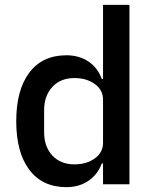

<svg xmlns="http://www.w3.org/2000/svg" viewBox="-20 -760 632 792"><path d="M405 -86H400Q383 -40 344.5 -14Q306 12 254 12Q155 12 101 -59.5Q47 -131 47 -260Q47 -389 101 -460.5Q155 -532 254 -532Q306 -532 344.5 -506.5Q383 -481 400 -434H405V-740H514V0H405ZM287 -82Q337 -82 371 -106.5Q405 -131 405 -171V-349Q405 -389 371 -413.5Q337 -438 287 -438Q230 -438 196 -401.5Q162 -365 162 -305V-215Q162 -155 196 -118.5Q230 -82 287 -82Z"/></svg>

Font: IBM Plex Sans Thai Looped Medium
Style: Regular
Weight: 500
Designer: Mike Abbink, Paul van der Laan, Pieter van Rosmalen, Ben Mitchell, Mark Frömberg
Foundry: Bold Monday
Version: Version 1.1